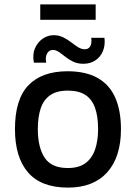

<svg xmlns="http://www.w3.org/2000/svg" viewBox="-20 -838 618 873"><path d="M289 15Q167 15 107.5 -54Q48 -123 48 -251Q48 -387 109.5 -450.5Q171 -514 287 -514Q370 -514 424 -483.5Q478 -453 504 -394Q530 -335 530 -251Q530 -124 467.5 -54.5Q405 15 289 15ZM288 -74Q339 -74 369 -96.5Q399 -119 412.5 -159Q426 -199 426 -251Q426 -309 412 -348Q398 -387 368 -406.5Q338 -426 288 -426Q238 -426 208 -405Q178 -384 165 -345Q152 -306 152 -251Q152 -168 183 -121Q214 -74 288 -74ZM190 -553H134Q127 -591 139 -618.5Q151 -646 174 -662Q197 -678 224 -678Q248 -678 268 -668Q288 -658 304 -645.5Q320 -633 335 -623.5Q350 -614 366 -614Q382 -614 390 -627Q398 -640 395 -666H455Q459 -631 447.5 -604.5Q436 -578 413 -563Q390 -548 359 -548Q333 -548 313 -557.5Q293 -567 277.5 -579.5Q262 -592 248 -601.5Q234 -611 221 -611Q204 -611 194.5 -595.5Q185 -580 190 -553ZM163 -748V-818H415V-748Z"/></svg>

Font: Maven Pro Medium
Style: Regular
Weight: 500
Designer: Joe Prince
Foundry: Joe Prince
Version: Version 2.103